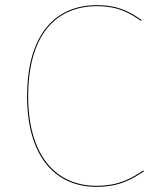

<svg xmlns="http://www.w3.org/2000/svg" viewBox="-20 -710 600 739"><path d="M352.2 -690.1C192.3 -690.1 84.3 -576.1 84.3 -339.1C84.3 -113.9 188.1 9.1 351.1 9.1C442.8 9.1 491.1 -22.6 534 -50.4L531.7 -53.9C489.1 -26.4 441.7 5.1 351.1 5.1C191.6 5.1 88.4 -115.8 88.4 -339.1C88.4 -574.5 194.6 -686.2 352.4 -686.2C434.6 -686.2 477.1 -660.9 522.9 -629.6L525.1 -633C479.4 -664.4 436.3 -690.1 352.2 -690.1Z"/></svg>

Font: Fira Sans Four
Style: Regular
Weight: 100
Designer: Carrois Corporate & Edenspiekermann AG
Foundry: Carrois Corporate GbR & Edenspiekermann AG
Version: Version 4.203;PS 004.203;hotconv 1.0.88;makeotf.lib2.5.64775